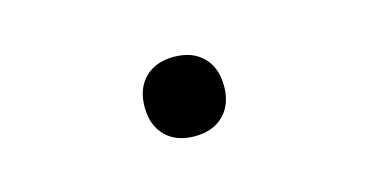

<svg xmlns="http://www.w3.org/2000/svg" viewBox="-34 -450 667 348"><g transform="rotate(-15 300.0 -275.5)"><path d="M225.5 -275Q225.5 -309.5 245.5 -329.5Q265.5 -349.5 300 -349.5Q334.5 -349.5 354.5 -329.5Q374.5 -309.5 374.5 -275Q374.5 -240.5 354.5 -220.5Q334.5 -200.5 300 -200.5Q265.5 -200.5 245.5 -220.5Q225.5 -240.5 225.5 -275Z"/></g></svg>

Font: JuliaMono Light
Style: Italic
Weight: 300
Italic angle: -9°
Monospace: yes
Designer: cormullion
Foundry: corm
Version: Version 0.054; ttfautohint (v1.8.4)